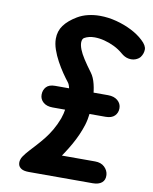

<svg xmlns="http://www.w3.org/2000/svg" viewBox="-105 -1084 927 1162"><g transform="rotate(10 358.5 -503.0)"><path d="M148.5 -474.5Q148.5 -503 165.8 -522Q183 -541 220 -541H545.5Q582.5 -541 604.8 -522Q627 -503 627 -474.5Q627 -446.5 608.5 -428Q590 -409.5 553 -409.5H228Q191 -409.5 169.8 -428Q148.5 -446.5 148.5 -474.5ZM154 0Q122.5 0 107.2 -9.8Q92 -19.5 88.5 -34Q85 -48.5 89 -62.5Q93 -76.5 99 -84.5Q113 -105 132 -125.8Q151 -146.5 172 -169.5Q193 -192.5 214.5 -219.2Q236 -246 255.5 -279.2Q275 -312.5 290.5 -353.5Q301 -383.5 306 -417.2Q311 -451 311 -483Q311 -515 306 -539.8Q301 -564.5 291.5 -576Q275.5 -596 255.5 -625.2Q235.5 -654.5 217 -688.5Q198.5 -722.5 186.5 -757.2Q174.5 -792 174.5 -823Q174.5 -870 200.5 -905.5Q226.5 -941 277.5 -971.5Q307 -989 342 -997.2Q377 -1005.5 414 -1005.5Q465 -1005.5 515.8 -992.2Q566.5 -979 610.8 -956.5Q655 -934 685.5 -905Q717 -876 716.5 -850.8Q716 -825.5 700 -803.5Q689.5 -790.5 670.2 -783.5Q651 -776.5 627.8 -780.8Q604.5 -785 581.5 -805Q557 -826 526.8 -840.8Q496.5 -855.5 465 -863.5Q433.5 -871.5 405 -871.5Q387.5 -871.5 371.5 -867.8Q355.5 -864 343.5 -857Q336 -853.5 332.8 -845.2Q329.5 -837 329.5 -827Q329.5 -808.5 338.8 -784.8Q348 -761 368 -729.8Q388 -698.5 419 -657Q437.5 -632 447.2 -592.2Q457 -552.5 458.8 -506.8Q460.5 -461 455.5 -417Q450.5 -373 440 -339.5Q420 -276.5 384.8 -214.2Q349.5 -152 307.8 -96.8Q266 -41.5 225.5 0ZM185 0 232 -132.5H537.5Q574.5 -132.5 596 -111.8Q617.5 -91 619.5 -63.5Q621.5 -32.5 601.8 -16.2Q582 0 546.5 0Z"/></g></svg>

Font: Edu SA Hand Cursive
Style: Regular
Weight: 400
Designer: Tina and Corey Anderson, Eben Sorkin, Mirko Velimirovic
Foundry: Google for Education
Version: Version 2.000